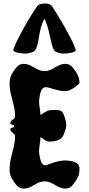

<svg xmlns="http://www.w3.org/2000/svg" viewBox="-20 -1101 520 1121"><path d="M243.6 -1080.5C222.8 -1079.6 205 -1078.1 193.3 -1060.2C131 -967.1 58.3 -831.6 58.3 -806.7C58.3 -792.5 117.4 -788 129.2 -788C148.4 -788 177.8 -797.5 184.2 -806.5C213.3 -847.3 200 -920.1 239.5 -991.4C274 -921.1 273.1 -846.5 295.8 -806.5C301.2 -796.9 331.6 -788 350.8 -788C362.6 -788 421.7 -792.5 421.7 -806.7C421.7 -831.6 348 -966.1 286.7 -1060.2C277.4 -1075.3 263.4 -1080.6 246.1 -1080.6C245.3 -1080.6 244.4 -1080.6 243.6 -1080.5ZM216 -300C216 -300.5 216.2 -300.7 216.6 -300.7C220.9 -300.7 247.1 -274 268.9 -274C269.3 -274 269.6 -274 270 -274C300 -275 337 -282 349 -309C361.1 -336.8 366.9 -354.1 366.9 -371.8C366.9 -389.1 361.4 -406.8 351 -435C343.5 -455.4 324.9 -459.2 304.1 -459.2C294.3 -459.2 283.9 -458.3 274 -458C251.1 -457.1 221.6 -430.3 216.7 -430.3C216.2 -430.3 216 -430.5 216 -431C216 -456 208 -485 208 -509C208 -515 209 -522 210 -530C215 -556 219 -590 246 -592H248C268.8 -592 313.2 -569.2 357 -569.2C361.7 -569.2 366.4 -569.4 371 -570C402 -574 444 -613 444 -615C444 -640 439 -658 424 -680C407 -705 394 -727 364 -728H361C312 -728 291 -686 240 -686C190 -686 168 -728 119 -728H116C86 -727 73 -705 56 -680C41 -658 36 -640 36 -615V-608C39 -534 67 -496 68 -422C68 -403 40 -401 40 -382C40 -371 62 -376 62 -364C62 -353 40 -357 40 -346C40 -327 68 -325 68 -306C67 -232 39 -194 36 -120V-113C36 -88 41 -70 56 -48C73 -23 86 -1 116 0H119C168 0 190 -42 240 -42C291 -42 312 0 361 0H364C394 -1 407 -23 424 -48C439 -70 444 -88 444 -113V-120C443 -153 404 -161 371 -164C368.1 -164.2 365.2 -164.3 362.2 -164.3C312.8 -164.3 246.9 -135 246 -135C219 -137 215 -171 210 -197C209 -205 208 -212 208 -218C208 -242 216 -275 216 -300Z"/></svg>

Font: Chromatic Etruscan
Style: Regular
Weight: 400
Version: Version 000.910